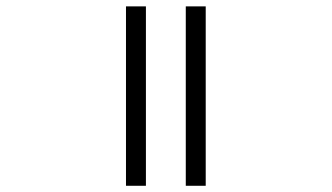

<svg xmlns="http://www.w3.org/2000/svg" viewBox="-20 -645 1040 602"><path d="M375 -625V-62.5H437.5V-625ZM562.5 -625V-62.5H625V-625Z"/></svg>

Font: UnifontExMono
Style: Regular
Weight: 500
Version: Version 15.0.06